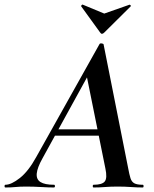

<svg xmlns="http://www.w3.org/2000/svg" viewBox="-58 -829 683 849"><path d="M-34 0Q-38 0 -38 -6Q-38 -12 -34 -12Q-8 -12 30 -42Q68 -72 103 -136L382 -634Q384 -638 391.5 -637Q399 -636 400 -633L509 -84Q514 -57 519 -41Q524 -25 536 -18.5Q548 -12 573 -12Q577 -12 577 -6Q577 0 573 0Q547 0 520.5 -2Q494 -4 462 -4Q431 -4 406.5 -2Q382 0 356 0Q352 0 352 -6Q352 -12 356 -12Q394 -12 405.5 -27Q417 -42 408 -84L323 -505L379 -582L130 -129Q107 -88 104.5 -62Q102 -36 121 -24Q140 -12 181 -12Q185 -12 185 -6Q185 0 180 0Q157 0 123.5 -2Q90 -4 58 -4Q29 -4 10.5 -2Q-8 0 -34 0ZM171 -229 186 -257H405L407 -229ZM385 -685 301 -801Q300 -803 303 -806.5Q306 -810 309 -808L403 -769L514 -808Q516 -809 519 -806Q522 -803 520 -801L403 -685Q392 -674 385 -685Z"/></svg>

Font: Cormorant Infant Light
Style: Italic
Weight: 300
Italic angle: -10°
Designer: Christian Thalmann (Catharsis Fonts)
Foundry: Catharsis Fonts
Version: Version 4.001